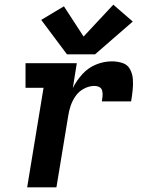

<svg xmlns="http://www.w3.org/2000/svg" viewBox="-20 -800 616 820"><path d="M96 0H221L271 -303Q274 -325 281.5 -347.5Q289 -370 303 -390Q317 -410 339 -421.5Q361 -433 383 -433Q395 -433 404.5 -428Q414 -423 416.5 -412Q419 -401 418 -389.5Q417 -378 415 -367H540Q544 -391 546.5 -414.5Q549 -438 547.5 -461Q546 -484 535.5 -504Q525 -524 503 -531Q481 -538 458 -538Q424 -538 390.5 -524.5Q357 -511 332 -483.5Q307 -456 291 -424L308 -530H89V-425H166ZM266 -568H386L547 -708L464 -780L337 -644L253 -773L156 -715Z"/></svg>

Font: Iosevka Sparkle
Style: Bold Italic
Weight: 700
Italic angle: -9°
Designer: Belleve Invis
Foundry: Belleve Invis
Version: Version 4.5.0; ttfautohint (v1.8.3)